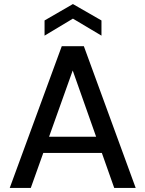

<svg xmlns="http://www.w3.org/2000/svg" viewBox="-20 -928 718 948"><path d="M28 0 285 -700H394L650 0H544L339 -580L132 0ZM144 -173 172 -253H501L529 -173ZM200 -752V-827L340 -908L481 -827V-752L340 -836Z"/></svg>

Font: DM Sans 17pt Medium
Style: Regular
Weight: 500
Version: Version 4.004;gftools[0.9.30]